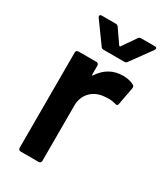

<svg xmlns="http://www.w3.org/2000/svg" viewBox="-177 -774 730 849"><g transform="rotate(30 188.0 -350.0)"><path d="M300 -517C250 -517 211 -495 183 -452C182 -450 181 -449 180 -449C179 -450 178 -451 178 -454V-499C178 -506 173 -511 166 -511H74C67 -511 62 -506 62 -499V-12C62 -5 67 0 74 0H166C173 0 178 -5 178 -12V-295C178 -354 220 -393 276 -396C281 -397 287 -397 296 -397C309 -397 321 -395 331 -392C334 -391 336 -391 338 -391C342 -391 344 -394 345 -399L362 -489V-493C362 -498 360 -502 356 -504C340 -513 321 -517 300 -517ZM153 -580C156 -575 161 -573 167 -573H272C278 -573 283 -575 286 -580L362 -685C364 -688 365 -691 365 -693C365 -698 362 -700 355 -700H285C279 -700 274 -697 271 -692L224 -624C223 -621 220 -621 217 -624L170 -692C167 -697 162 -700 156 -700H85C78 -700 74 -697 74 -692C74 -691 75 -688 77 -685Z"/></g></svg>

Font: Barlow SemiBold Numbers
Style: Regular
Weight: 600
Designer: Jeremy Tribby
Foundry: Tribby Type
Version: Version 1.408